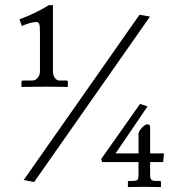

<svg xmlns="http://www.w3.org/2000/svg" viewBox="-20 -659 700 760"><path d="M532.2 -600.6 573.7 -593.3 115.2 61.5 73.7 53.7ZM574.2 -157.2V-51.8H628.9L626 -17.6H574.2V32.2Q574.2 46.4 578.6 51.8Q583 57.1 596.7 57.1H612.3Q617.2 57.1 617.2 61.5V81.5Q574.7 80.6 547.9 80.6L486.3 81.5V61Q486.3 57.1 491.2 57.1H505.9Q520 57.1 524.2 52.7Q528.3 48.3 528.3 32.7V-17.6H384.3L380.4 -29.3L534.2 -247.6L564 -237.8Q564 -237.8 437.5 -51.8H528.3V-128.4Q528.3 -135.7 535.2 -146Q553.7 -167 561.5 -167Q574.2 -167 574.2 -157.2ZM123.5 -571.8Q102.5 -571.8 66.4 -556.2L57.1 -582.5Q124 -607.4 173.3 -638.7H189.5V-377.4Q189.5 -361.3 197 -350.8Q204.6 -340.3 214.8 -340.3H242.7Q248.5 -340.3 248.5 -335.4V-314.9Q196.3 -315.9 162.6 -315.9L64.9 -314.9V-335.9Q64.9 -340.3 72.3 -340.3H107.9Q120.1 -340.3 129.2 -350.8Q138.2 -361.3 138.2 -377.4V-529.3Q138.2 -554.7 135.5 -563.2Q132.8 -571.8 123.5 -571.8Z"/></svg>

Font: Libertinage
Style: l
Weight: 400
Designer: OSP
Foundry: OSP
Version: Version 1.0; 2008; OFL relea